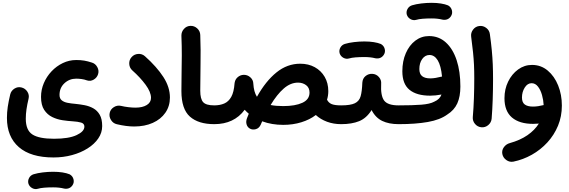

<svg xmlns="http://www.w3.org/2000/svg" viewBox="-20 -813 3924 1323"><path d="M27.8 -0.5Q27.8 -38.6 33.4 -76.7Q39.1 -114.7 50.3 -162.1Q56.6 -188 79.6 -202.4Q102.5 -216.8 127.9 -210.4Q153.8 -204.1 168.5 -181.4Q183.1 -158.7 176.8 -132.8Q167.5 -93.8 162.6 -60.3Q157.7 -26.9 157.7 4.9Q157.7 84 203.1 113.5Q248.5 143.1 352.1 143.1Q454.1 143.1 507.8 117.9Q561.5 92.8 561.5 59.6Q561.5 38.1 538.6 31.5Q515.6 24.9 481 22.9Q448.7 21 411.1 15.4Q373.5 9.8 339.8 -6.6Q306.2 -22.9 284.4 -55.9Q262.7 -88.9 262.7 -145.5Q262.7 -194.8 282 -240.2Q301.3 -285.6 335.2 -321.5Q369.1 -357.4 412.8 -378.4Q456.5 -399.4 504.9 -399.4Q536.1 -399.4 560.5 -395.3Q585 -391.1 613.3 -381.8Q637.7 -374.5 650.6 -350.3Q663.6 -326.2 655.8 -301.8Q648.4 -277.8 625.7 -264.4Q603 -251 578.6 -259.3Q562 -265.6 542.2 -268.3Q522.5 -271 505.4 -271Q458 -271 424.1 -239.5Q390.1 -208 390.1 -158.7Q390.1 -134.3 405.3 -121.8Q420.4 -109.4 445.6 -104.5Q470.7 -99.6 500.5 -97.2Q531.2 -94.2 563.2 -88.1Q595.2 -82 622.8 -66.7Q650.4 -51.3 667.2 -22.2Q684.1 6.8 684.1 55.7Q684.1 101.6 657.2 140.9Q630.4 180.2 583.5 209.7Q536.6 239.3 476.3 255.6Q416 272 348.6 272Q191.9 272 109.9 200.7Q27.8 129.4 27.8 -0.5ZM175.8 452.1Q170.4 432.1 180.4 413.3Q190.4 394.5 211.4 387.7Q238.8 379.4 274.9 375Q311 370.6 346.2 370.6Q381.8 370.6 410.9 375.2Q439.9 379.9 460 388.2Q481 399.9 486.6 422.6Q492.2 445.3 479 464.4Q468.3 479.5 453.1 484.6Q438 489.7 421.4 486.3Q389.2 478 346.2 478Q313 478 285.4 480.2Q257.8 482.4 240.7 487.8Q220.2 493.7 201.2 482.9Q182.1 472.2 175.8 452.1Z M735.8 -34.7Q741.2 -60.1 764.4 -74.7Q787.6 -89.4 813.5 -83.5Q837.9 -77.6 865 -74.5Q892.1 -71.3 913.1 -71.3Q962.4 -71.3 991.5 -89.4Q1020.5 -107.4 1020.5 -138.7Q1020.5 -178.7 983.4 -229Q946.3 -279.3 892.1 -327.6Q872.1 -345.2 870.6 -372.6Q869.1 -399.9 886.7 -419.4Q904.3 -439.5 931.6 -441.4Q959 -443.4 979 -425.3Q1060.5 -352.5 1105.7 -282.5Q1150.9 -212.4 1150.9 -141.1Q1150.9 -81.5 1119.6 -36.4Q1088.4 8.8 1032.7 33.7Q977.1 58.6 904.3 58.6Q850.6 58.6 785.2 43Q759.3 37.1 744.9 13.9Q730.5 -9.3 735.8 -34.7Z M1230 -185.5Q1230 -249 1231.2 -308.8Q1232.4 -368.7 1232.7 -431.6Q1232.9 -494.6 1230 -566.9Q1229.5 -593.8 1247.6 -613.8Q1265.6 -633.8 1292 -634.8Q1318.8 -635.7 1338.9 -617.4Q1358.9 -599.1 1359.9 -572.3Q1363.8 -464.8 1361.8 -375Q1359.9 -285.2 1359.9 -187.5Q1359.9 -131.3 1379.9 -109.1Q1399.9 -86.9 1456.1 -86.9H1456.5Q1483.4 -86.9 1502.2 -67.9Q1521 -48.8 1521 -22Q1521 4.9 1502.2 23.7Q1483.4 42.5 1456.5 42.5H1456.1Q1347.2 42.5 1288.6 -9.5Q1230 -61.5 1230 -185.5Z M1392.1 -22Q1392.1 -48.8 1410.9 -67.9Q1429.7 -86.9 1456.5 -86.9Q1495.6 -86.9 1525.4 -99.9Q1555.2 -112.8 1573.5 -145.5Q1591.8 -178.2 1596.2 -238.3Q1596.7 -241.7 1597.2 -244.6Q1601.1 -266.6 1617.9 -281.2Q1634.8 -295.9 1657.7 -297.4Q1684.6 -298.3 1704.8 -280.5Q1725.1 -262.7 1725.6 -235.8Q1729 -179.2 1750.5 -146Q1811 -254.4 1885.3 -314.2Q1959.5 -374 2048.8 -374Q2105.5 -374 2148.9 -350.1Q2192.4 -326.2 2217.3 -283.4Q2242.2 -240.7 2242.2 -184.6Q2242.2 -154.3 2233.4 -126Q2244.1 -104.5 2265.4 -95.7Q2286.6 -86.9 2330.6 -86.9H2331.1Q2357.9 -86.9 2376.7 -67.6Q2395.5 -48.3 2395.5 -22Q2395.5 4.4 2376.7 23.4Q2357.9 42.5 2331.1 42.5H2330.6Q2278.3 42.5 2233.4 25.9Q2188.5 9.3 2156.2 -20.5Q2114.3 11.7 2056.4 29.5Q1998.5 47.4 1931.6 47.4Q1852.5 47.4 1786.6 22.9Q1781.7 34.2 1776.9 45.4Q1765.6 70.8 1742.7 77.1Q1719.7 83.5 1701.2 72.8Q1684.6 63 1679 43.5Q1673.3 23.9 1682.1 1Q1688 -14.6 1694.3 -29.3Q1679.2 -42 1666 -56.6Q1592.8 42.5 1456.5 42.5Q1429.7 42.5 1410.9 23.7Q1392.1 4.9 1392.1 -22ZM2033.7 -243.7Q1981.9 -243.7 1935.3 -203.1Q1888.7 -162.6 1844.7 -89.4Q1880.9 -82 1931.6 -82Q2014.2 -82 2063.5 -104.7Q2112.8 -127.4 2112.8 -175.3Q2112.8 -208.5 2089.4 -226.1Q2065.9 -243.7 2033.7 -243.7Z M2266.1 -22Q2266.1 -48.8 2285.2 -67.9Q2304.2 -86.9 2331.1 -86.9Q2395 -86.9 2425.3 -101.6Q2455.6 -116.2 2465.1 -150.1Q2474.6 -184.1 2476.6 -242.7Q2478.5 -272.5 2499 -289.1Q2519.5 -305.7 2546.4 -304.2Q2573.7 -302.2 2591.3 -281.7Q2608.9 -261.2 2606.4 -235.4Q2602.1 -153.8 2626.7 -120.4Q2651.4 -86.9 2726.6 -86.9H2727.1Q2753.9 -86.9 2772.7 -67.9Q2791.5 -48.8 2791.5 -22Q2791.5 4.9 2772.7 23.7Q2753.9 42.5 2727.1 42.5H2726.6Q2660.2 42.5 2613.8 20.3Q2567.4 -2 2540.5 -54.7Q2505.4 1.5 2454.6 22Q2403.8 42.5 2331.1 42.5Q2304.2 42.5 2285.2 23.7Q2266.1 4.9 2266.1 -22ZM2320.3 -445.8Q2314.9 -465.8 2325 -484.6Q2335 -503.4 2356 -510.3Q2383.3 -518.6 2419.4 -522.9Q2455.6 -527.3 2490.7 -527.3Q2526.4 -527.3 2555.4 -522.7Q2584.5 -518.1 2604.5 -509.8Q2625.5 -498 2631.1 -475.3Q2636.7 -452.6 2623.5 -433.6Q2612.8 -418.5 2597.7 -413.3Q2582.5 -408.2 2565.9 -411.6Q2533.7 -419.9 2490.7 -419.9Q2457.5 -419.9 2429.9 -417.7Q2402.3 -415.5 2385.3 -410.2Q2364.7 -404.3 2345.7 -415Q2326.7 -425.8 2320.3 -445.8Z M2662.6 -22Q2662.6 -48.8 2681.4 -67.9Q2700.2 -86.9 2727.1 -86.9Q2824.7 -86.9 2883.5 -91.6Q2942.4 -96.2 2972.2 -112.3Q3011.2 -129.4 3022 -161.6Q2980 -153.8 2944.3 -153.8Q2851.1 -153.8 2801.8 -194.1Q2752.4 -234.4 2752.4 -321.8Q2752.4 -391.6 2776.4 -446.5Q2800.3 -501.5 2842 -533Q2883.8 -564.5 2936.5 -564.5Q3003.9 -564.5 3052.2 -520.5Q3100.6 -476.6 3126.5 -398.4Q3152.3 -320.3 3152.3 -216.8Q3152.3 -147.5 3131.1 -100.6Q3109.9 -53.7 3061.5 -23.4Q3012.2 12.7 2928 27.6Q2843.8 42.5 2727.1 42.5Q2700.2 42.5 2681.4 23.7Q2662.6 4.9 2662.6 -22ZM2869.6 -337.4Q2869.6 -303.2 2888.9 -288.1Q2908.2 -272.9 2944.8 -272.9Q2963.4 -272.9 2982.9 -276.4Q3002.4 -279.8 3019 -284.2Q3022.5 -285.2 3025.9 -285.6Q3018.6 -360.8 2996.1 -397.5Q2973.6 -434.1 2939.5 -434.1Q2909.2 -434.1 2889.4 -406.5Q2869.6 -378.9 2869.6 -337.4ZM2783.2 -711.9Q2777.8 -731.9 2787.8 -750.7Q2797.9 -769.5 2818.8 -776.4Q2846.2 -784.7 2882.3 -789.1Q2918.5 -793.5 2953.6 -793.5Q2989.3 -793.5 3018.3 -788.8Q3047.4 -784.2 3067.4 -775.9Q3088.4 -764.2 3094 -741.5Q3099.6 -718.8 3086.4 -699.7Q3075.7 -684.6 3060.5 -679.4Q3045.4 -674.3 3028.8 -677.7Q2996.6 -686 2953.6 -686Q2920.4 -686 2892.8 -683.8Q2865.2 -681.6 2848.1 -676.3Q2827.6 -670.4 2808.6 -681.2Q2789.6 -691.9 2783.2 -711.9Z M3226.6 -560.5Q3223.1 -586.9 3239.5 -608.6Q3255.9 -630.4 3282.2 -633.8Q3308.6 -637.2 3330.3 -620.8Q3352.1 -604.5 3355.5 -578.1Q3364.3 -514.2 3368.9 -465.1Q3373.5 -416 3375.5 -369.6Q3377.4 -323.2 3377.4 -266.1Q3377.4 -196.8 3375 -126.2Q3372.6 -55.7 3367.7 4.9Q3365.2 31.2 3344.5 48.8Q3323.7 66.4 3296.9 64Q3270.5 61.5 3253.2 41Q3235.8 20.5 3237.8 -5.9Q3243.2 -66.4 3245.6 -136Q3248 -205.6 3248 -272.9Q3248 -324.7 3246.1 -366Q3244.1 -407.2 3239.5 -452.4Q3234.9 -497.6 3226.6 -560.5Z M3646 -365.7Q3707.5 -365.7 3753.9 -326.9Q3800.3 -288.1 3825.9 -224.4Q3851.6 -160.6 3851.6 -85.4Q3851.6 -10.7 3825 53.5Q3798.3 117.7 3751.7 168.5Q3705.1 219.2 3644.8 253.2Q3584.5 287.1 3517.6 300.8Q3491.7 305.7 3469.2 290Q3446.8 274.4 3441.4 248.5Q3436.5 222.7 3452.1 201.2Q3467.8 179.7 3493.2 172.9Q3564 153.3 3614.3 118.7Q3664.6 84 3692.9 38.6Q3672.9 40.5 3653.3 40.5Q3559.1 40.5 3507.6 -3.4Q3456.1 -47.4 3456.1 -136.2Q3456.1 -198.7 3481.4 -250.7Q3506.8 -302.7 3550 -334.2Q3593.3 -365.7 3646 -365.7ZM3576.7 -141.1Q3576.7 -106.9 3596.2 -92.8Q3615.7 -78.6 3652.3 -78.6Q3671.4 -78.6 3689.2 -81.5Q3707 -84.5 3723.1 -88.4Q3724.6 -88.9 3726.1 -88.9Q3724.6 -123 3714.8 -158Q3705.1 -192.9 3687 -216.3Q3668.9 -239.7 3643.1 -239.7Q3614.7 -239.7 3595.7 -209.5Q3576.7 -179.2 3576.7 -141.1Z"/></svg>

Font: Mikhak-DS2-FD Bold
Style: Regular
Weight: 700
Designer: Amin Abedi
Version: Version 3.4